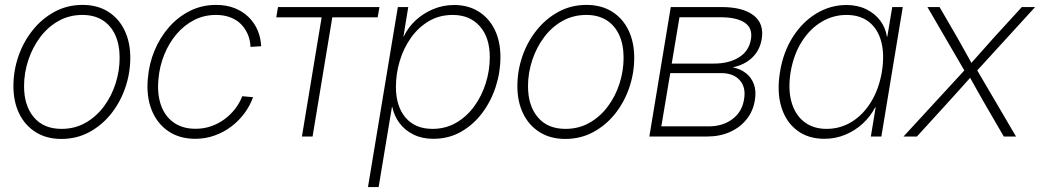

<svg xmlns="http://www.w3.org/2000/svg" viewBox="-20 -551 4198 775"><path d="M227.5 9.8Q168 9.8 124.5 -17.3Q81.1 -44.4 57.6 -92.3Q34.2 -140.1 34.2 -203.6Q34.2 -265.1 54.2 -323.5Q74.2 -381.8 111.6 -428.7Q148.9 -475.6 200.2 -503.4Q251.5 -531.2 313 -531.2Q372.6 -531.2 415.8 -504.4Q459 -477.5 482.4 -429.4Q505.9 -381.3 505.9 -317.9Q505.9 -255.9 485.8 -197.3Q465.8 -138.7 428.7 -92Q391.6 -45.4 340.6 -17.8Q289.6 9.8 227.5 9.8ZM228.5 -30.8Q281.7 -30.8 325 -55.2Q368.2 -79.6 399.2 -121.1Q430.2 -162.6 446.5 -213.9Q462.9 -265.1 462.9 -317.9Q462.9 -370.6 445.3 -409.4Q427.7 -448.2 394 -469.5Q360.4 -490.7 312.5 -490.7Q259.8 -490.7 216.6 -466.6Q173.3 -442.4 142.3 -401.1Q111.3 -359.9 94.2 -308.3Q77.1 -256.8 77.1 -203.1Q77.1 -124.5 116.7 -77.6Q156.2 -30.8 228.5 -30.8Z M768.1 9.3Q704.1 9.3 658.7 -22Q613.3 -53.2 591.8 -107.9Q570.3 -162.6 576.7 -233.4Q581.5 -293.5 603.8 -346.9Q626 -400.4 662.6 -441.9Q699.2 -483.4 747.3 -507.3Q795.4 -531.2 852.1 -531.2Q894 -531.2 927.2 -518.1Q960.4 -504.9 983.9 -481.7Q1007.3 -458.5 1020 -428.5Q1032.7 -398.4 1034.2 -364.3L991.2 -361.8Q990.2 -388.2 980.5 -411.6Q970.7 -435.1 953.4 -452.9Q936 -470.7 910.4 -480.7Q884.8 -490.7 851.6 -490.7Q803.7 -490.7 763.4 -470Q723.1 -449.2 692.6 -413.3Q662.1 -377.4 643.1 -330.6Q624 -283.7 619.6 -231.9Q613.8 -172.4 629.6 -127Q645.5 -81.5 681.2 -56.4Q716.8 -31.2 769 -31.2Q802.7 -31.2 832.3 -41.5Q861.8 -51.8 886.2 -69.8Q910.6 -87.9 929 -111.6Q947.3 -135.3 958 -162.6L1001.5 -158.7Q989.3 -124.5 967 -94.2Q944.8 -64 914.3 -40.8Q883.8 -17.6 846.7 -4.2Q809.6 9.3 768.1 9.3Z M1198.7 0 1278.3 -481H1095.2L1102.1 -522.5H1511.7L1504.4 -481H1321.3L1241.7 0Z M1465.3 204.1 1585.9 -522.5H1627.9L1608.4 -403.3H1609.4Q1627.4 -440.9 1658.4 -469.5Q1689.5 -498 1729.2 -514.4Q1769 -530.8 1813 -530.8Q1869.6 -530.8 1911.6 -504.6Q1953.6 -478.5 1976.8 -431.4Q2000 -384.3 2000 -320.8Q2000 -259.8 1981 -200.9Q1961.9 -142.1 1926.3 -94.7Q1890.6 -47.4 1840.8 -19Q1791 9.3 1729 9.3Q1684.1 9.3 1649.7 -7.6Q1615.2 -24.4 1593.3 -53.2Q1571.3 -82 1563.5 -119.1H1562L1508.3 204.1ZM1725.6 -30.8Q1778.8 -30.8 1821.5 -55.7Q1864.3 -80.6 1894.5 -122.3Q1924.8 -164.1 1940.9 -215.6Q1957 -267.1 1957 -320.3Q1957 -399.9 1916.5 -445.3Q1876 -490.7 1807.6 -490.7Q1753.4 -490.7 1710.9 -465.6Q1668.5 -440.4 1638.7 -398.4Q1608.9 -356.4 1593.5 -304.7Q1578.1 -252.9 1578.1 -200.2Q1578.1 -122.1 1616.9 -76.4Q1655.8 -30.8 1725.6 -30.8Z M2261.7 9.8Q2202.1 9.8 2158.7 -17.3Q2115.2 -44.4 2091.8 -92.3Q2068.4 -140.1 2068.4 -203.6Q2068.4 -265.1 2088.4 -323.5Q2108.4 -381.8 2145.8 -428.7Q2183.1 -475.6 2234.4 -503.4Q2285.6 -531.2 2347.2 -531.2Q2406.7 -531.2 2450 -504.4Q2493.2 -477.5 2516.6 -429.4Q2540 -381.3 2540 -317.9Q2540 -255.9 2520 -197.3Q2500 -138.7 2462.9 -92Q2425.8 -45.4 2374.8 -17.8Q2323.7 9.8 2261.7 9.8ZM2262.7 -30.8Q2315.9 -30.8 2359.1 -55.2Q2402.3 -79.6 2433.3 -121.1Q2464.4 -162.6 2480.7 -213.9Q2497.1 -265.1 2497.1 -317.9Q2497.1 -370.6 2479.5 -409.4Q2461.9 -448.2 2428.2 -469.5Q2394.5 -490.7 2346.7 -490.7Q2293.9 -490.7 2250.7 -466.6Q2207.5 -442.4 2176.5 -401.1Q2145.5 -359.9 2128.4 -308.3Q2111.3 -256.8 2111.3 -203.1Q2111.3 -124.5 2150.9 -77.6Q2190.4 -30.8 2262.7 -30.8Z M2601.1 0 2687.5 -522.5H2892.6Q2978 -522.5 3021.5 -489.3Q3064.9 -456.1 3054.7 -393.6Q3046.9 -347.2 3015.6 -317.9Q2984.4 -288.6 2937.5 -279.3Q2968.8 -272.9 2991 -255.6Q3013.2 -238.3 3023.2 -210.7Q3033.2 -183.1 3026.9 -146Q3020 -102.5 2993.7 -69.6Q2967.3 -36.6 2926.5 -18.3Q2885.7 0 2835 0ZM2649.4 -41H2841.3Q2897.5 -41 2936.5 -70.3Q2975.6 -99.6 2983.4 -150.4Q2991.7 -198.2 2966.1 -227.1Q2940.4 -255.9 2891.6 -255.9H2685.5ZM2691.4 -294.4H2862.3Q2922.4 -294.4 2962.9 -319.6Q3003.4 -344.7 3011.2 -393.1Q3018.6 -437.5 2986.1 -459.5Q2953.6 -481.4 2886.7 -481.4H2722.7Z M3307.6 9.3Q3242.2 9.3 3197.3 -24.7Q3152.3 -58.6 3133.8 -119.4Q3115.2 -180.2 3128.4 -260.7Q3141.6 -341.3 3180.4 -402.1Q3219.2 -462.9 3275.6 -496.8Q3332 -530.8 3397 -530.8Q3441.4 -530.8 3476.1 -513.9Q3510.7 -497.1 3532.5 -468.5Q3554.2 -439.9 3560.1 -402.8H3561.5L3581.5 -522.5H3624L3537.6 0H3495.1L3514.6 -117.7H3512.7Q3493.7 -81.1 3462.4 -52.2Q3431.2 -23.4 3391.6 -7.1Q3352.1 9.3 3307.6 9.3ZM3316.4 -30.8Q3372.1 -30.8 3418.5 -59.6Q3464.8 -88.4 3496.3 -140.1Q3527.8 -191.9 3539.6 -260.7Q3550.8 -330.1 3537.4 -381.8Q3523.9 -433.6 3488 -462.2Q3452.1 -490.7 3396.5 -490.7Q3342.8 -490.7 3295.9 -462.6Q3249 -434.6 3216.3 -382.8Q3183.6 -331.1 3171.4 -260.7Q3160.2 -190.9 3174.8 -139.2Q3189.5 -87.4 3226.1 -59.1Q3262.7 -30.8 3316.4 -30.8Z M3627 0 3887.7 -283.2 3881.8 -250.5 3723.6 -522.5H3772.5L3845.7 -396.5Q3862.3 -367.7 3877.9 -338.9Q3893.6 -310.1 3909.7 -281.7H3887.2Q3913.1 -310.1 3938.2 -338.9Q3963.4 -367.7 3989.3 -396.5L4104.5 -522.5H4158.2L3909.7 -250.5L3915 -283.2L4081.1 0H4031.7L3948.7 -143.1Q3932.6 -170.9 3917.7 -198Q3902.8 -225.1 3887.2 -252.4H3909.7Q3885.3 -225.1 3861.1 -198Q3836.9 -170.9 3811.5 -143.1L3681.2 0Z"/></svg>

Font: Inter 28pt ExtraLight
Style: Italic
Weight: 250
Italic angle: -9.3988°
Designer: Rasmus Andersson
Foundry: rsms
Version: Version 4.001;git-66647c0bb